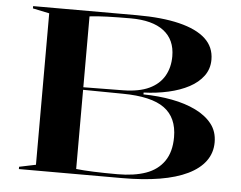

<svg xmlns="http://www.w3.org/2000/svg" viewBox="-51 -769 1045 831"><g transform="rotate(5 472.0 -354.0)"><path d="M510 -708Q620 -708 695.5 -689.5Q771 -671 810 -635Q849 -599 849 -544Q849 -504 826.5 -473.5Q804 -443 765.5 -422.5Q727 -402 676 -390.5Q625 -379 569 -377V-369Q635 -368 693.5 -357Q752 -346 797 -324Q842 -302 868 -269Q894 -236 894 -189Q894 -143 868 -107.5Q842 -72 792.5 -48Q743 -24 671.5 -12Q600 0 508 0H60V-10L132 -25V-683L60 -698V-708ZM485 -692Q429 -692 384 -690.5Q339 -689 307 -685V-22Q369 -15 487 -15Q559 -15 610 -33Q661 -51 689 -91.5Q717 -132 717 -196Q717 -281 660.5 -322Q604 -363 480 -364L298 -366V-377L480 -379Q549 -380 592.5 -400.5Q636 -421 657.5 -458Q679 -495 679 -544Q679 -616 629.5 -654Q580 -692 485 -692Z"/></g></svg>

Font: Kalnia SemiExpanded
Style: Regular
Weight: 400
Width: 6
Designer: Frida Medrano
Foundry: Frida Medrano
Version: Version 1.105